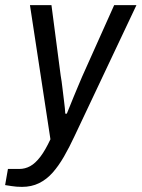

<svg xmlns="http://www.w3.org/2000/svg" viewBox="-59 -546 553 750"><path d="M27 184Q5 184 -13 181Q-31 178 -39 177L-28 114H16Q39 114 59 103Q79 92 98.5 66.5Q118 41 138 -2L58 -526H142L178 -251Q182 -229 185 -201.5Q188 -174 191.5 -148Q195 -122 196 -102H202Q207 -114 214 -131.5Q221 -149 229 -168.5Q237 -188 245.5 -208Q254 -228 262 -247L387 -526H474L232 -14Q212 29 191 65.5Q170 102 146.5 128.5Q123 155 93.5 169.5Q64 184 27 184Z"/></svg>

Font: Archivo SemiCondensed
Style: Italic
Weight: 400
Width: 4
Italic angle: -10°
Designer: Hector Gatti
Foundry: Omnibus-Type
Version: Version 2.001